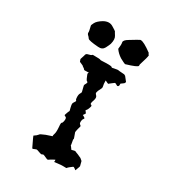

<svg xmlns="http://www.w3.org/2000/svg" viewBox="-201 -964 1003 1097"><g transform="rotate(30 300.0 -415.5)"><path d="M478.5 -803.7C441.4 -831.1 416 -844.7 403.3 -843.8C401.4 -843.8 400.4 -843.8 398.4 -842.8C387.7 -836.9 369.1 -826.2 343.8 -810.5C323.2 -798.8 315.4 -788.1 317.4 -779.3C319.3 -771.5 319.3 -756.8 316.4 -736.3C327.1 -720.7 340.8 -708 357.4 -697.3C375 -687.5 387.7 -681.6 393.6 -679.7C443.4 -694.3 467.8 -705.1 467.8 -711.9V-720.7C480.5 -759.8 486.3 -783.2 486.3 -790C486.3 -792 486.3 -792 485.4 -793C482.4 -793.9 480.5 -797.9 478.5 -803.7ZM250 -813.5C249 -815.4 239.3 -821.3 221.7 -832C204.1 -842.8 183.6 -841.8 161.1 -829.1C141.6 -817.4 127.9 -804.7 122.1 -793C116.2 -781.2 114.3 -775.4 114.3 -774.4C121.1 -748 123 -734.4 122.1 -731.4C121.1 -728.5 123 -724.6 126 -719.7C132.8 -713.9 137.7 -708 141.6 -702.1C145.5 -696.3 168.9 -691.4 210.9 -688.5C230.5 -686.5 243.2 -693.4 251 -708C258.8 -722.7 263.7 -734.4 265.6 -740.2C271.5 -763.7 270.5 -780.3 262.7 -792C254.9 -803.7 251 -811.5 250 -813.5ZM295.9 -630.9C271.5 -629.9 259.8 -628.9 258.8 -630.9C257.8 -632.8 243.2 -633.8 214.8 -633.8H210C207 -633.8 205.1 -632.8 204.1 -630.9C203.1 -628.9 195.3 -625 177.7 -621.1C174.8 -620.1 171.9 -618.2 169.9 -614.3C168 -609.4 167 -607.4 168 -607.4C162.1 -590.8 160.2 -581.1 159.2 -580.1C158.2 -579.1 159.2 -573.2 164.1 -562.5L188.5 -551.8C187.5 -550.8 192.4 -547.9 202.1 -541C205.1 -539.1 206.1 -537.1 207 -535.2C207 -533.2 216.8 -533.2 236.3 -534.2C240.2 -535.2 240.2 -533.2 236.3 -530.3C233.4 -527.3 237.3 -516.6 246.1 -498C249 -491.2 252 -487.3 256.8 -485.4C261.7 -484.4 260.7 -477.5 252.9 -464.8C251 -460.9 250 -458 251 -455.1C252 -452.1 254.9 -441.4 259.8 -419.9C260.7 -416 258.8 -411.1 254.9 -405.3C251 -399.4 249 -387.7 251 -371.1C252 -365.2 252.9 -361.3 255.9 -360.4C258.8 -358.4 255.9 -352.5 247.1 -339.8C245.1 -336.9 244.1 -330.1 246.1 -320.3C248 -311.5 250 -300.8 252.9 -292C253.9 -289.1 252.9 -288.1 251 -285.2C249 -282.2 246.1 -273.4 241.2 -258.8C239.3 -254.9 242.2 -252 249 -250C255.9 -248 257.8 -238.3 254.9 -222.7C252.9 -214.8 251 -210 248 -209C245.1 -208 244.1 -199.2 246.1 -181.6C248 -158.2 247.1 -141.6 244.1 -133.8C241.2 -126 240.2 -119.1 241.2 -116.2C215.8 -107.4 204.1 -103.5 203.1 -103.5C202.1 -103.5 193.4 -99.6 176.8 -91.8C173.8 -89.8 169.9 -87.9 167 -83C164.1 -79.1 157.2 -72.3 144.5 -64.5C148.4 -55.7 151.4 -46.9 154.3 -42C157.2 -37.1 163.1 -23.4 173.8 -1C175.8 2 177.7 3.9 179.7 2.9C180.7 2 184.6 1 191.4 -2C196.3 -4.9 201.2 -5.9 207 -3.9C211.9 -2 217.8 0 226.6 2.9C235.4 5.9 241.2 5.9 244.1 2C247.1 -1 256.8 2.9 277.3 12.7C279.3 13.7 281.2 13.7 283.2 13.7C285.2 13.7 286.1 13.7 288.1 11.7C291 8.8 301.8 2.9 321.3 -7.8C322.3 -8.8 322.3 -6.8 323.2 -2.9C324.2 1 323.2 3.9 321.3 6.8C347.7 3.9 362.3 2 365.2 2C368.2 1 379.9 2 398.4 2C401.4 2 403.3 0 405.3 -3.9C407.2 -6.8 416 -12.7 429.7 -23.4C432.6 -25.4 436.5 -24.4 442.4 -19.5L451.2 -12.7C459 -33.2 462.9 -43.9 462.9 -45.9C462.9 -46.9 460 -57.6 455.1 -76.2L441.4 -87.9C440.4 -88.9 432.6 -91.8 418 -98.6C404.3 -103.5 397.5 -106.4 396.5 -107.4C395.5 -108.4 387.7 -106.4 373 -102.5C363.3 -116.2 358.4 -123 357.4 -123C358.4 -124 357.4 -130.9 354.5 -145.5C352.5 -155.3 351.6 -160.2 353.5 -162.1C355.5 -163.1 350.6 -173.8 342.8 -196.3C340.8 -199.2 340.8 -205.1 342.8 -211.9C343.8 -218.8 346.7 -228.5 350.6 -242.2C351.6 -247.1 348.6 -250 343.8 -252.9C338.9 -255.9 336.9 -264.6 339.8 -279.3C340.8 -283.2 342.8 -288.1 346.7 -292C350.6 -295.9 344.7 -300.8 330.1 -307.6C335 -314.5 337.9 -319.3 339.8 -321.3C341.8 -323.2 338.9 -328.1 332 -335.9C329.1 -337.9 330.1 -339.8 334 -343.8C337.9 -347.7 342.8 -357.4 346.7 -373C347.7 -378.9 344.7 -381.8 339.8 -382.8C335 -383.8 335.9 -393.6 342.8 -412.1C346.7 -424.8 346.7 -434.6 341.8 -440.4C336.9 -446.3 334 -449.2 334 -450.2C331.1 -453.1 332 -459 335.9 -469.7C340.8 -480.5 344.7 -488.3 347.7 -494.1C349.6 -498 349.6 -503.9 347.7 -509.8C345.7 -515.6 344.7 -526.4 344.7 -543.9C358.4 -537.1 366.2 -533.2 368.2 -535.2C370.1 -537.1 374 -541 380.9 -545.9C389.6 -551.8 394.5 -555.7 396.5 -557.6C398.4 -559.6 404.3 -557.6 415 -550.8C418 -548.8 420.9 -549.8 423.8 -552.7C426.8 -555.7 427.7 -561.5 426.8 -570.3L444.3 -583C445.3 -583 447.3 -586.9 450.2 -593.8C435.5 -612.3 428.7 -621.1 427.7 -622.1C426.8 -622.1 423.8 -624 418.9 -627C391.6 -628.9 377 -629.9 376 -630.9C376 -631.8 368.2 -629.9 350.6 -627C341.8 -624 336.9 -624 335.9 -627C335 -629.9 322.3 -631.8 295.9 -630.9Z"/></g></svg>

Font: Hermetico
Style: Regular
Weight: 400
Version: Version 1.0